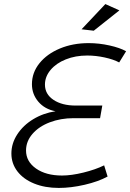

<svg xmlns="http://www.w3.org/2000/svg" viewBox="-20 -918 640 944"><path d="M498 -898 567 -867 441 -767 381 -774ZM600 -666 566 -611Q538 -626 494.5 -635.5Q451 -645 409 -645Q351 -645 303.5 -626Q256 -607 228.5 -574Q201 -541 201 -502Q201 -455 243 -427Q285 -399 352 -399H483L472 -337H342Q278 -337 224.5 -316.5Q171 -296 139.5 -259.5Q108 -223 108 -178Q108 -124 157 -89.5Q206 -55 285 -55Q331 -55 390 -69.5Q449 -84 492 -105L509 -50Q463 -25 396 -9.5Q329 6 269 6Q201 6 148 -15.5Q95 -37 65.5 -75.5Q36 -114 36 -163Q36 -213 65 -257.5Q94 -302 143.5 -332Q193 -362 253 -371Q200 -381 168.5 -418Q137 -455 137 -504Q137 -561 174 -607Q211 -653 274.5 -679.5Q338 -706 416 -706Q467 -706 518.5 -694.5Q570 -683 600 -666Z"/></svg>

Font: TypoPRO Montserrat Alternates
Style: Italic
Weight: 300
Italic angle: -11.3°
Designer: Julieta Ulanovsky
Foundry: Julieta Ulanovsky
Version: Version 6.001